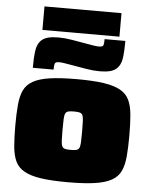

<svg xmlns="http://www.w3.org/2000/svg" viewBox="-59 -920 766 976"><g transform="rotate(5 324.0 -432.0)"><path d="M324 8Q240 8 186 0Q132 -8 100.5 -26Q69 -44 55 -74Q41 -104 37 -149Q33 -194 33 -255Q33 -316 37 -361Q41 -406 55 -436Q69 -466 100.5 -484Q132 -502 186 -510Q240 -518 324 -518Q408 -518 462 -510Q516 -502 547.5 -484Q579 -466 593 -436Q607 -406 611 -361.5Q615 -317 615 -255Q615 -194 611 -149Q607 -104 593 -74Q579 -44 547.5 -26Q516 -8 462 0Q408 8 324 8ZM324 -157Q342 -157 352.5 -159.5Q363 -162 367.5 -171Q372 -180 373 -200Q374 -220 374 -255Q374 -290 373 -310Q372 -330 367.5 -339Q363 -348 352.5 -350.5Q342 -353 324 -353Q306 -353 295.5 -350.5Q285 -348 280.5 -339Q276 -330 275 -310Q274 -290 274 -255Q274 -220 275 -200Q276 -180 280.5 -171Q285 -162 295.5 -159.5Q306 -157 324 -157ZM96 -556Q96 -607 101 -644Q106 -681 130 -701Q154 -721 212 -721Q246 -721 281 -715Q316 -709 345 -704Q369 -700 388.5 -696.5Q408 -693 421 -693Q441 -693 444 -702Q447 -711 447 -733H553Q553 -682 548 -645Q543 -608 519 -588Q495 -568 437 -568Q403 -568 368 -574Q333 -580 304 -585Q279 -589 259.5 -592.5Q240 -596 227 -596Q208 -596 205 -586.5Q202 -577 202 -556ZM128 -752V-872H521V-752Z"/></g></svg>

Font: Saira Expanded Black
Style: Regular
Weight: 900
Width: 7
Designer: Hector Gatti with collaboration of the Omnibus-Type team
Foundry: Omnibus-Type
Version: Version 1.101